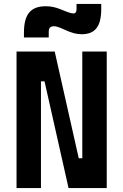

<svg xmlns="http://www.w3.org/2000/svg" viewBox="-20 -955 626 975"><path d="M328.1 0H522V-693.4H397.9V-151.4H379.9L257.8 -693.4H64V0H188V-542H206.1ZM101.6 -764.6H227.5V-793.9C227.5 -813.5 235.8 -821.8 255.4 -821.8C265.1 -821.8 281.7 -816.4 308.1 -804.2C342.3 -788.1 368.7 -781.2 394 -781.2C463.9 -781.2 494.1 -820.8 494.1 -910.6V-935.1H368.7V-909.7C368.7 -893.6 363.3 -886.7 352.5 -886.7C341.8 -886.7 323.2 -893.1 288.1 -907.7C261.2 -918.5 238.3 -923.3 212.4 -923.3C135.7 -923.3 101.6 -882.3 101.6 -789.1Z"/></svg>

Font: CaskaydiaCove Nerd Font
Style: Bold
Weight: 700
Designer: Aaron Bell
Foundry: Saja Typeworks
Version: Version 2111.1;Nerd Fonts 2.3.0